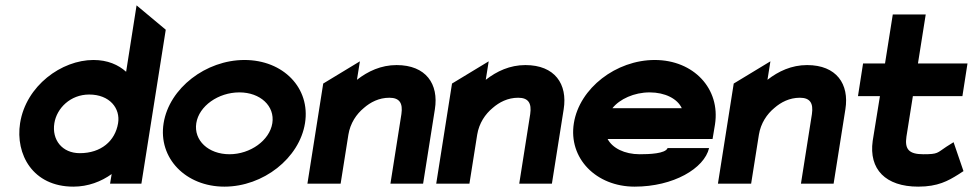

<svg xmlns="http://www.w3.org/2000/svg" viewBox="-20 -686 3633 717"><path d="M55 -226C37 -110 102 11 254 11C309 11 358 -8 397 -36L391 0H508L599 -575L490 -666L451 -418C422 -444 382 -462 329 -462C210 -462 77 -366 55 -226ZM183 -226C192 -282 243 -333 313 -333C390 -333 430 -281 421 -226C410 -159 357 -114 278 -114C212 -114 173 -164 183 -226Z M591 -226C570 -95 674 11 818 11C963 11 1098 -95 1119 -226C1140 -357 1038 -462 893 -462C749 -462 612 -357 591 -226ZM713 -226C723 -290 795 -341 874 -341C952 -341 1007 -290 997 -226C987 -162 915 -110 837 -110C758 -110 703 -162 713 -226Z M1128 0H1252L1281 -183C1288 -226 1311 -260 1339 -283C1363 -304 1395 -321 1434 -321C1472 -321 1485 -301 1479 -260L1438 0H1560L1604 -278C1619 -372 1571 -443 1461 -443C1403 -443 1354 -420 1313 -388L1324 -457L1187 -374Z M1609 0H1733L1762 -183C1769 -226 1792 -260 1820 -283C1844 -304 1876 -321 1915 -321C1953 -321 1966 -301 1960 -260L1919 0H2041L2085 -278C2100 -372 2052 -443 1942 -443C1884 -443 1835 -420 1794 -388L1805 -457L1668 -374Z M2123 -226C2102 -95 2206 11 2350 11C2495 11 2610 -57 2628 -133H2473C2465 -112 2404 -110 2369 -110C2312 -110 2267 -133 2249 -167H2641L2650 -221C2671 -355 2570 -462 2425 -462C2281 -462 2144 -357 2123 -226ZM2267 -282C2294 -316 2348 -341 2406 -341C2464 -341 2510 -317 2526 -282Z M2661 0H2785L2814 -183C2821 -226 2844 -260 2872 -283C2896 -304 2928 -321 2967 -321C3005 -321 3018 -301 3012 -260L2971 0H3093L3137 -278C3152 -372 3104 -443 2994 -443C2936 -443 2887 -420 2846 -388L2857 -457L2720 -374Z M3184 -327H3266L3239 -160C3224 -54 3287 11 3409 11C3483 11 3521 -11 3558 -34L3578 -47L3541 -155L3514 -138C3479 -115 3484 -110 3428 -110C3374 -110 3358 -129 3365 -176L3389 -327H3574L3593 -449H3408L3437 -632H3314L3285 -449H3203Z"/></svg>

Font: Charger Sport
Style: UltObl
Weight: 1000
Designer: Jasper
Foundry: Cannot Into Space Fonts
Version: Version 1.1